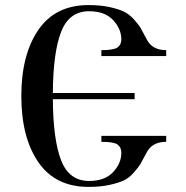

<svg xmlns="http://www.w3.org/2000/svg" viewBox="-20 -731 738 761"><path d="M64.5 -350.6Q64.5 -513.7 131.8 -612.3Q199.2 -710.9 331.1 -710.9Q377.9 -710.9 413.6 -703.1Q449.2 -695.3 470.7 -685.1Q492.2 -674.8 510.7 -654.3Q529.3 -633.8 538.1 -618.7Q546.9 -603.5 561.5 -575.2Q583 -532.2 638.7 -532.2V-508.8H381.8V-532.2Q430.7 -532.2 445.8 -543Q460.9 -553.7 460.9 -575.2Q460.9 -616.2 428.2 -651.4Q395.5 -686.5 333 -686.5Q253.9 -686.5 222.2 -604.5Q190.4 -522.5 189.5 -362.3H513.7V-337.9H189.5Q190.4 -177.7 222.2 -95.7Q253.9 -13.7 333 -13.7Q395.5 -13.7 428.2 -48.8Q460.9 -84 460.9 -125Q460.9 -147.5 445.8 -158.2Q430.7 -168.9 381.8 -168.9V-192.4H638.7V-168.9Q582 -168.9 560.5 -125Q544.9 -95.7 537.1 -82Q529.3 -68.4 510.3 -46.9Q491.2 -25.4 470.2 -15.6Q449.2 -5.9 413.6 2Q377.9 9.8 331.1 9.8Q199.2 9.8 131.8 -88.4Q64.5 -186.5 64.5 -350.6Z"/></svg>

Font: TriodPostnaja
Style: Medium
Weight: 500
Version: 20110805